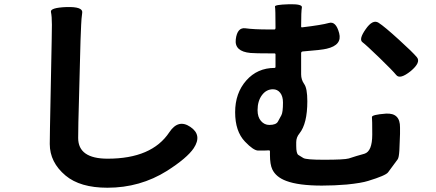

<svg xmlns="http://www.w3.org/2000/svg" viewBox="-20 -813 2040 899"><path d="M483 66Q355 66 287 9Q213 -53 213 -139Q213 -177 214 -215L222 -623Q223 -660 223 -697Q223 -737 218.5 -757Q214 -777 292 -780Q369 -782 365 -753.5Q361 -725 360 -697Q358 -660 357 -623L347 -241Q346 -204 346 -167Q346 -70 484 -70Q691 -70 773 -194Q815 -257 871 -219Q928 -181 887 -119Q856 -73 762 -13Q636 66 483 66Z M1487 56Q1378 56 1320 34Q1272 16 1255 -20Q1244 -43 1244 -88V-104Q1244 -109 1239 -109Q1228 -108 1189 -108Q1167 -108 1127 -150Q1081 -198 1081 -287.5Q1081 -377 1133 -436Q1185 -495 1266 -495Q1270 -495 1270 -500V-558Q1270 -563 1265 -563H1249Q1174 -563 1153 -565Q1077 -572 1084 -629Q1091 -686 1129.5 -680.5Q1168 -675 1240 -675H1265Q1270 -675 1270 -683Q1270 -773 1267.5 -782Q1265 -791 1331 -793Q1397 -795 1393.5 -778Q1390 -761 1390 -689Q1390 -684 1395 -685Q1487 -696 1520 -705.5Q1553 -715 1568 -658Q1583 -602 1510 -585Q1487 -579 1397 -572Q1390 -571 1390 -564V-465Q1390 -440 1404 -420Q1419 -400 1419 -339Q1419 -234 1382 -188Q1367 -170 1367 -147V-130Q1367 -94 1377 -87.5Q1387 -81 1400.5 -73Q1414 -65 1496 -65Q1592 -65 1613 -71Q1649 -83 1686 -93Q1723 -104 1723 -183Q1723 -253 1721.5 -264.5Q1720 -276 1787 -281Q1854 -285 1853 -216V-186Q1852 -148 1850 -110Q1848 -75 1842 -67Q1820 -36 1797 -6Q1786 9 1704 34Q1673 44 1604 51Q1545 56 1487 56ZM1241 -228Q1273 -228 1281.5 -244Q1290 -260 1297.5 -273.5Q1305 -287 1305 -333Q1305 -362 1292 -378.5Q1279 -395 1258 -395Q1227 -395 1206.5 -367.5Q1186 -340 1186 -297Q1186 -265 1202 -246.5Q1218 -228 1241 -228ZM1903 -480Q1853 -440 1835.5 -461.5Q1818 -483 1756.5 -542.5Q1695 -602 1677 -615.5Q1659 -629 1692 -676Q1725 -724 1752.5 -706.5Q1780 -689 1848 -627Q1912 -569 1932 -545Q1952 -521 1903 -480Z"/></svg>

Font: Resource Han Rounded JP
Style: Bold
Weight: 700
Designer: Cyano Hao (round all glyphs); Ryoko NISHIZUKA 西塚涼子 (kana, bopomofo & ideographs); Paul D. Hunt (Latin, Greek & Cyrillic)
Foundry: Cyano Hao
Version: 0.990